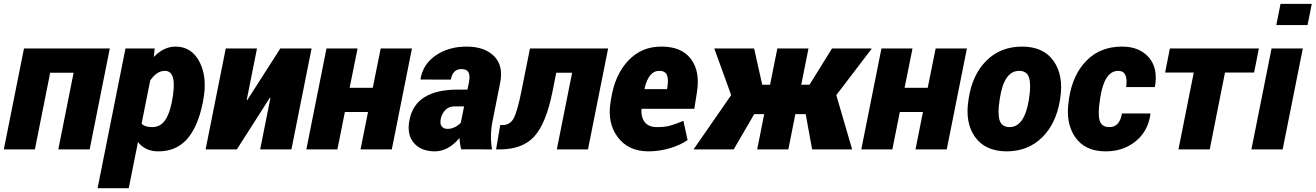

<svg xmlns="http://www.w3.org/2000/svg" viewBox="-22 -782 6886 1005"><path d="M447.3 0H283.2L363.3 -401.4H240.7L160.6 0H-2L103.5 -528.3H552.7Z M719.2 -135.3Q733.9 -116.7 774.9 -116.7Q815.9 -117.2 839.8 -149.4Q863.8 -181.6 876.5 -243.2L878.4 -253.4Q908.7 -411.1 841.3 -411.1Q798.3 -411.1 764.2 -360.4ZM896.5 -538.1Q981.9 -538.1 1023.4 -456.1Q1064.9 -374 1041 -253.4L1039.1 -243.2Q1013.2 -116.2 956.1 -52.7Q898.9 10.7 806.2 10.3Q738.3 10.3 700.2 -38.6L651.9 203.1H488.8L634.8 -528.3H787.6L783.2 -483.9Q835.4 -538.1 896.5 -538.1Z M1445.3 -528.3H1608.9L1503.4 0H1339.8L1393.6 -269.5L1390.6 -270.5L1217.8 0H1054.2L1159.7 -528.3H1323.2L1269.5 -259.3L1272.5 -258.3Z M2028.8 0H1865.2L1904.3 -195.8H1783.2L1744.1 0H1581.5L1687 -528.3H1849.6L1808.1 -322.3H1929.2L1970.7 -528.3H2134.3Z M2319.8 -107.4Q2358.9 -107.4 2390.1 -139.6L2407.2 -225.1H2357.9Q2327.6 -225.6 2309.1 -206.1Q2290.5 -186.5 2285.2 -160.2Q2279.8 -133.8 2290 -120.6Q2300.3 -107.4 2319.8 -107.4ZM2374 -313H2424.8L2432.6 -350.6Q2439.5 -387.2 2430.2 -403.8Q2420.9 -420.4 2393.1 -420.4Q2347.7 -420.4 2337.9 -365.2L2180.2 -365.7L2179.2 -368.7Q2191.9 -446.3 2259.3 -492.2Q2326.7 -538.1 2420.4 -538.1Q2514.2 -538.1 2564 -488.3Q2613.8 -438.5 2596.2 -349.6L2556.6 -150.4Q2540.5 -71.3 2553.7 0L2392.6 -0.5Q2384.3 -28.8 2383.3 -59.6Q2324.2 10.3 2252.9 10.3Q2181.6 9.8 2144 -34.2Q2106 -78.1 2121.6 -155.3Q2152.8 -313 2374 -313Z M2593.8 0H2574.7L2596.2 -127.4H2607.9Q2648.4 -127.4 2667.2 -163.3Q2686 -199.2 2707 -303.2L2752 -528.3H3161.1L3055.7 0H2892.6L2972.7 -401.4H2889.6L2870.1 -303.2Q2836.9 -137.2 2775.4 -68.6Q2713.9 0 2593.8 0Z M3428.7 -411.1Q3373 -411.1 3351.6 -317.9L3353 -315.4H3469.2L3471.7 -328.1Q3478 -370.1 3468.3 -390.6Q3458.5 -411.1 3428.7 -411.1ZM3373 10.3Q3267.6 10.3 3211.9 -63.5Q3156.2 -137.2 3173.8 -246.6L3176.8 -265.1Q3196.3 -390.6 3266.6 -464.8Q3336.9 -539.1 3441.4 -538.1Q3545.9 -538.1 3594.7 -473.1Q3643.6 -408.2 3626 -298.8L3612.3 -212.4H3336.4L3335.4 -210Q3333 -168 3353 -142.6Q3373 -117.2 3414.6 -116.7Q3456.1 -116.2 3484.4 -124Q3512.7 -131.8 3555.2 -149.4L3577.1 -48.8Q3541 -23.4 3486.3 -6.8Q3431.6 9.8 3373 10.3Z M4195.3 -184.6H4141.1L4104.5 0H3941.4L3978 -184.6H3925.8L3818.4 0H3608.4L3805.2 -284.2L3716.8 -528.3H3925.3L3967.8 -338.4H4008.8L4046.9 -528.3H4210L4171.9 -338.4H4215.3L4333 -528.3H4538.6L4540 -525.9L4355.5 -284.2L4438.5 0H4229Z M4933.6 0H4770L4809.1 -195.8H4688L4648.9 0H4486.3L4591.8 -528.3H4754.4L4712.9 -322.3H4834L4875.5 -528.3H5039.1Z M5262.7 -116.7Q5339.8 -116.7 5363.3 -258.8L5364.7 -269Q5375.5 -336.9 5364.7 -374Q5354.5 -411.1 5312.5 -411.1Q5233.9 -411.1 5211.9 -269L5210.4 -258.8Q5199.2 -189.5 5210 -153.3Q5220.7 -117.2 5262.7 -116.7ZM5527.8 -269 5526.4 -258.8Q5506.3 -134.8 5432.6 -62.5Q5359.4 9.8 5247.1 10.3Q5134.8 9.8 5081.5 -65.4Q5028.3 -140.6 5047.4 -258.8L5048.8 -269Q5068.4 -392.6 5142.1 -465.3Q5215.8 -538.1 5328.1 -538.1Q5440.4 -538.1 5493.2 -462.4Q5545.9 -386.7 5527.8 -269Z M5785.2 -116.7Q5838.9 -116.7 5850.6 -188H5999L6000 -185.1Q5987.3 -94.7 5922.1 -42.2Q5856.9 10.3 5765.1 10.3Q5656.7 10.3 5605.2 -65.2Q5553.7 -140.6 5572.8 -258.3L5574.2 -269.5Q5593.8 -392.6 5665.8 -465.3Q5737.8 -538.1 5851.1 -538.1Q5942.4 -538.1 5991.5 -481.4Q6040.5 -424.8 6023.4 -328.6L6022 -326.2H5872.6Q5884.8 -411.1 5831.1 -411.1Q5758.8 -411.1 5736.8 -269.5L5735.4 -258.3Q5724.1 -189 5733.6 -152.8Q5743.2 -116.7 5785.2 -116.7Z M6542.5 -402.3H6390.1L6310.1 0H6146.5L6226.6 -402.3H6076.7L6101.6 -528.3H6567.4Z M6822.3 -650.9H6658.7L6680.7 -761.7H6844.2ZM6691.9 0H6528.3L6633.8 -528.3H6797.4Z"/></svg>

Font: Roboto-BlackItalic
Style: Italic
Weight: 900
Italic angle: -12°
Designer: Google
Version: Version 1.100141; 2013